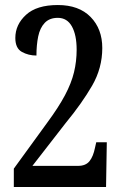

<svg xmlns="http://www.w3.org/2000/svg" viewBox="-20 -744 486 764"><path d="M35 0V-73L168 -256Q213 -317 238.5 -365Q264 -413 274.5 -456.5Q285 -500 285 -546Q285 -605 266 -639Q247 -673 210 -673Q177 -673 158 -653Q139 -633 132 -599Q125 -565 125 -523Q93 -523 67 -537.5Q41 -552 41 -593Q41 -646 83.5 -685Q126 -724 210 -724Q294 -724 340.5 -676.5Q387 -629 387 -553Q387 -473 346.5 -403Q306 -333 241 -254L109 -84H291Q321 -84 336 -102.5Q351 -121 358 -156L363 -178H405L402 0Z"/></svg>

Font: Noto Serif Myanmar ExtraCondensed Medium
Style: Regular
Weight: 500
Width: 2
Designer: Ben Mitchell and the Monotype Design Team
Foundry: Monotype Imaging Inc.
Version: Version 2.106; ttfautohint (v1.8.4.7-5d5b)